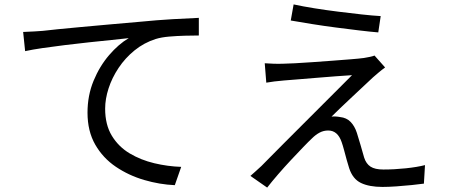

<svg xmlns="http://www.w3.org/2000/svg" viewBox="-20 -809 2040 871"><path d="M85 -664Q114 -665 137 -666.5Q160 -668 174 -669Q198 -672 243.5 -676.5Q289 -681 348.5 -686.5Q408 -692 475.5 -698Q543 -704 612 -710Q694 -718 763 -722Q832 -726 882 -728V-648Q854 -648 818 -647Q782 -646 747 -643Q712 -640 686 -632Q633 -615 590.5 -580.5Q548 -546 518 -501Q488 -456 472.5 -408Q457 -360 457 -316Q457 -243 487.5 -193Q518 -143 568.5 -113Q619 -83 680 -68.5Q741 -54 802 -52L773 31Q704 28 634 7.5Q564 -13 505.5 -52.5Q447 -92 412 -153Q377 -214 377 -298Q377 -376 404.5 -442.5Q432 -509 475 -559Q518 -609 564 -636Q532 -632 485 -627.5Q438 -623 383.5 -617Q329 -611 275 -604.5Q221 -598 173.5 -591Q126 -584 94 -577Z M1312 -789Q1353 -780 1406 -771.5Q1459 -763 1515 -756Q1571 -749 1621 -743.5Q1671 -738 1707 -736L1696 -662Q1659 -665 1609.5 -671Q1560 -677 1505.5 -684Q1451 -691 1398 -699.5Q1345 -708 1299 -716ZM1727 -503Q1713 -493 1697 -479.5Q1681 -466 1672 -458Q1658 -445 1632.5 -421Q1607 -397 1578 -370Q1549 -343 1523.5 -318.5Q1498 -294 1484 -280Q1502 -282 1523 -278Q1552 -275 1570.5 -256Q1589 -237 1599 -206Q1606 -184 1615.5 -151.5Q1625 -119 1632 -94Q1641 -66 1661 -53Q1681 -40 1719 -40Q1769 -40 1821 -45.5Q1873 -51 1908 -60L1903 24Q1882 27 1848 30.5Q1814 34 1778 36.5Q1742 39 1715 39Q1655 39 1617.5 21Q1580 3 1564 -46Q1559 -61 1553 -83Q1547 -105 1541 -127.5Q1535 -150 1530 -164Q1512 -217 1469 -217Q1448 -217 1430 -207.5Q1412 -198 1395 -181Q1381 -168 1355.5 -141.5Q1330 -115 1300 -83Q1270 -51 1241.5 -18Q1213 15 1192 42L1116 -11Q1125 -19 1138 -30.5Q1151 -42 1166 -56Q1176 -66 1203 -93.5Q1230 -121 1268 -159Q1306 -197 1349.5 -240.5Q1393 -284 1435.5 -326.5Q1478 -369 1515 -406Q1552 -443 1577 -468Q1547 -466 1504.5 -463Q1462 -460 1416.5 -456Q1371 -452 1331.5 -449Q1292 -446 1269 -444Q1244 -442 1224.5 -439.5Q1205 -437 1188 -434L1181 -522Q1198 -521 1220 -520Q1242 -519 1266 -520Q1283 -520 1318 -522Q1353 -524 1397 -527Q1441 -530 1486.5 -533.5Q1532 -537 1570.5 -540Q1609 -543 1631 -546Q1644 -548 1658 -551Q1672 -554 1679 -557Z"/></svg>

Font: Chiron Sans HK TT
Style: Regular
Weight: 400
Designer: Ryoko NISHIZUKA 西塚涼子 (kana, bopomofo & ideographs); Paul D. Hunt (Latin, Greek & Cyrillic); Sandoll Communications 산돌커뮤니
Foundry: Adobe
Version: Version 2.022;hotconv 1.0.109;makeotfexe 2.5.65596